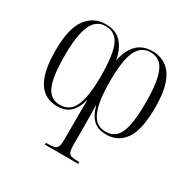

<svg xmlns="http://www.w3.org/2000/svg" viewBox="-172 -711 1107 1114"><g transform="rotate(30 382.0 -154.0)"><path d="M269 237V225H282Q310 225 325.5 220.5Q341 216 346.5 200.5Q352 185 352 152V34Q352 3 352 -32Q352 -67 353 -108H351Q337 -51 305 -21Q273 9 218 9Q134 9 91.5 -58.5Q49 -126 49 -269Q49 -415 97.5 -480Q146 -545 227 -545Q295 -545 332.5 -504Q370 -463 383 -392Q396 -464 435 -504.5Q474 -545 539 -545Q592 -545 632 -517.5Q672 -490 694 -429.5Q716 -369 716 -270Q716 -118 670.5 -54.5Q625 9 548 9Q490 9 459 -21Q428 -51 413 -108H411Q412 -66 412.5 -31Q413 4 413 33V153Q413 185 418.5 200.5Q424 216 439 220.5Q454 225 482 225H492V237ZM229 -6Q296 -6 324 -71.5Q352 -137 352 -269Q352 -413 324.5 -474Q297 -535 231 -535Q192 -535 165 -509Q138 -483 124 -424Q110 -365 110 -266Q110 -128 137 -67Q164 -6 229 -6ZM535 -4Q577 -4 603 -28.5Q629 -53 641.5 -110.5Q654 -168 654 -267Q654 -367 640.5 -425.5Q627 -484 600 -509Q573 -534 534 -534Q471 -534 441.5 -473Q412 -412 412 -269Q412 -135 440.5 -69.5Q469 -4 535 -4Z"/></g></svg>

Font: Noto Serif Display Condensed Light
Style: Regular
Weight: 300
Width: 3
Designer: Monotype Design Team
Foundry: Monotype Imaging Inc.
Version: Version 2.009